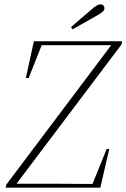

<svg xmlns="http://www.w3.org/2000/svg" viewBox="-20 -864 582 884"><path d="M6 0H442L483 -178H471L406 -17L242 -18H56L540 -660L542 -674H136L99 -505H112L172 -656H492L9 -14ZM307 -739 314 -729C350 -749 386 -770 422 -790C451 -806 461 -815 461 -826C461 -835 455 -844 443 -844C432 -844 419 -837 394 -814C365 -790 336 -764 307 -739Z"/></svg>

Font: Source Serif 4 Display Light
Style: Italic
Weight: 300
Italic angle: -12°
Designer: Frank Grießhammer
Foundry: Adobe Systems Incorporated
Version: Version 4.004;hotconv 1.0.117;makeotfexe 2.5.65602